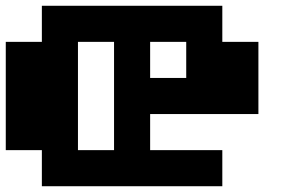

<svg xmlns="http://www.w3.org/2000/svg" viewBox="-20 -770 1040 665"><path d="M125 -687.5V-750H437.5H750V-687.5V-625H812.5H875V-500V-375H687.5H500V-312.5V-250H625H750V-187.5V-125H437.5H125V-187.5V-250H62.5H0V-437.5V-625H62.5H125ZM375 -437.5V-625H312.5H250V-437.5V-250H312.5H375ZM625 -562.5V-625H562.5H500V-562.5V-500H562.5H625Z"/></svg>

Font: Press Start 2P
Style: Regular
Weight: 500
Monospace: yes
Version: Version 2.14